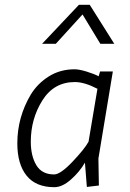

<svg xmlns="http://www.w3.org/2000/svg" viewBox="-20 -769 540 798"><path d="M205 -44Q231 -44 281 -96.5Q331 -149 348 -180L385 -400Q331 -428 291 -428Q204 -428 156 -351.5Q108 -275 108 -180Q108 -121 131 -82.5Q154 -44 205 -44ZM206 9Q129 9 90.5 -39Q52 -87 52 -173Q52 -282 108 -376Q136 -422 183 -451.5Q230 -481 290 -481Q309 -481 340 -471.5Q371 -462 390 -452L396 -472H449L389 -110L391 2L341 8L333 -93Q311 -55 275 -23Q239 9 206 9ZM155 -587 308 -749H353L455 -587H397L323 -709L212 -587Z"/></svg>

Font: Lekton
Style: Italic
Weight: 400
Italic angle: -9.3°
Designer: Paolo Mazzetti, Luciano Perondi, Raffaele Flato, Elena Papassissa, Emilio Macchia, Michela Povoleri, Tobias Seemiller, R
Version: Version 3.000